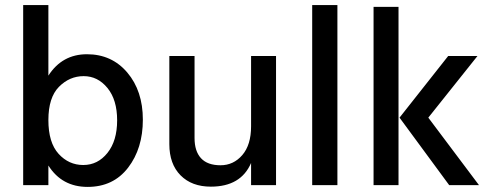

<svg xmlns="http://www.w3.org/2000/svg" viewBox="-20 -727 1918 754"><path d="M308.5 -428Q253 -428 211.5 -386Q170 -344 170 -255.5Q170 -167 210 -123Q250 -79 307 -79Q364 -79 402 -126.5Q440 -174 440 -254.5Q440 -335 402 -381.5Q364 -428 308.5 -428ZM170 0H71V-707H170V-430Q224 -514 321.5 -514Q419 -514 480 -442Q541 -370 541 -257Q541 -144 483 -68.5Q425 7 324 7Q223 7 170 -77Z M1064 0H966V-87Q926 6 808 6Q733 6 689 -38.5Q645 -83 645 -161V-507H744V-185Q744 -133 769.5 -105.5Q795 -78 846 -78Q897 -78 931.5 -118Q966 -158 966 -231V-507H1064Z M1305 0H1206V-707H1305Z M1662 -265 1861 0H1744L1549 -265L1740 -507H1855ZM1545 0H1447V-700H1545Z"/></svg>

Font: Hind Colombo Medium
Style: Regular
Weight: 500
Designer: Jyotish Sonowal, Aditi Pimprikar
Foundry: Indian Type Foundry
Version: Version 1.000;PS 1.0;hotconv 1.0.86;makeotf.lib2.5.63406; tt